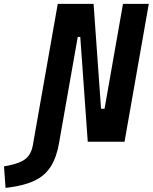

<svg xmlns="http://www.w3.org/2000/svg" viewBox="-150 -713 769 966"><path d="M291.5 0 253.9 -527.3H241.2L148.9 -3.9L147.9 2.9Q135.3 77.1 106 123.8Q76.7 170.4 25.1 195.3Q-26.4 220.2 -106.9 230.5L-122.1 232.4L-129.9 124L-108.9 120.1Q-49.8 108.9 -21.2 86.2Q7.3 63.5 15.6 16.1L20.5 -12.2L140.6 -693.4H320.8L358.4 -166H376L468.8 -693.4H598.6L476.6 0Z"/></svg>

Font: Cascadia Mono
Style: Bold Italic
Weight: 700
Italic angle: -10°
Monospace: yes
Designer: Aaron Bell
Foundry: Saja Typeworks
Version: Version 2404.023; ttfautohint (v1.8.4)